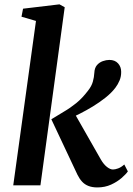

<svg xmlns="http://www.w3.org/2000/svg" viewBox="-20 -832 596 862"><path d="M39.5 0 141.5 -738 76.5 -757 83.5 -793 247 -812.5 270.5 -799.5 161.5 0ZM417 9.5Q394.5 9.5 377.5 3Q360.5 -3.5 348.5 -16.5Q336.5 -29.5 327.5 -48L210.5 -296.5Q239 -314.5 267 -330.8Q295 -347 322.5 -369.2Q350 -391.5 376 -426Q391 -445 396.8 -465.2Q402.5 -485.5 403.5 -505Q404.5 -527 415.2 -539.5Q426 -552 441.5 -557.5Q457 -563 471 -563Q496 -563 510 -547.5Q524 -532 524 -510Q524.5 -489.5 517 -471.2Q509.5 -453 498 -438Q480.5 -415 453.8 -393.8Q427 -372.5 397 -354.2Q367 -336 339.2 -322Q311.5 -308 291 -298.5L305 -340L433 -115.5Q445.5 -94 460.2 -82.5Q475 -71 487 -71Q496.5 -71 510 -75.8Q523.5 -80.5 538 -93.5L554 -62.5Q545.5 -50 526 -33Q506.5 -16 478.8 -3.2Q451 9.5 417 9.5Z"/></svg>

Font: Merriweather 24pt SemiBold
Style: Italic
Weight: 600
Italic angle: -7.8°
Version: Version 2.101